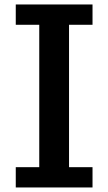

<svg xmlns="http://www.w3.org/2000/svg" viewBox="-20 -805 480 850"><path d="M49.8 -785.2H389.6V-695.3H285.6V-64.9H389.6V24.9H49.8V-64.9H153.8V-695.3H49.8Z"/></svg>

Font: FORM UDPGothic
Style: Bold
Weight: 700
Foundry: Pronama LLC
Version: Version 1.051